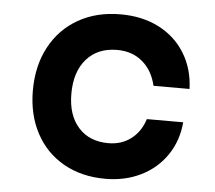

<svg xmlns="http://www.w3.org/2000/svg" viewBox="-49 -685 847 756"><g transform="rotate(5 375.0 -307.0)"><path d="M79.6 -303.6Q79.6 -401.2 119.4 -475.5Q159.2 -549.8 231.2 -590.8Q303.1 -631.8 398.3 -631.8Q484.3 -631.8 549.9 -598.1Q615.5 -564.4 653.1 -503.5Q690.7 -442.7 693.7 -362.7H551.3Q537.3 -422.5 496.9 -456.7Q456.5 -491 397 -491Q320.1 -491 275.9 -440.9Q231.7 -390.7 231.7 -303.6Q231.7 -219.1 275.1 -170.6Q318.4 -122.2 393.6 -122.2Q445.2 -122.2 482.9 -150.7Q520.6 -179.3 536.6 -229.8H680.3Q673.9 -156.1 635.5 -99.7Q597.1 -43.3 534.3 -12.3Q471.5 18.6 393.8 18.6Q299.9 18.6 228.7 -21.7Q157.5 -62 118.6 -135Q79.6 -208 79.6 -303.6Z"/></g></svg>

Font: Martian Mono VF sWd Rg
Style: Regular
Weight: 400
Width: 6
Monospace: yes
Designer: Roman Shamin
Foundry: Evil Martians
Version: Version 1.100